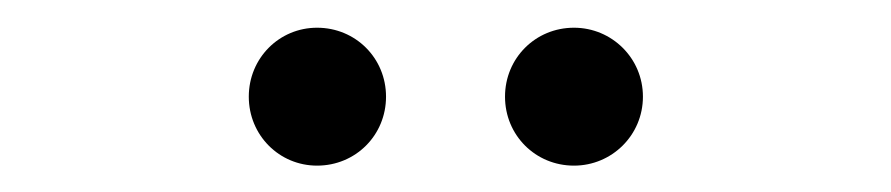

<svg xmlns="http://www.w3.org/2000/svg" viewBox="-20 -690 659 142"><path d="M214.5 -567.5C243 -567.5 265.5 -590 265.5 -618.5C265.5 -647 243 -669.5 214.5 -669.5C186.5 -669.5 164 -647 164 -618.5C164 -590 186.5 -567.5 214.5 -567.5ZM404.5 -567.5C432.5 -567.5 455.5 -590 455.5 -618.5C455.5 -647 432.5 -669.5 404.5 -669.5C376 -669.5 353.5 -647 353.5 -618.5C353.5 -590 376 -567.5 404.5 -567.5Z"/></svg>

Font: RTM Light Light
Style: Regular
Weight: 300
Designer: after Tyler Finck
Foundry: An Endless Supply
Version: Version 1.000;Glyphs 3.2.1 (3258)